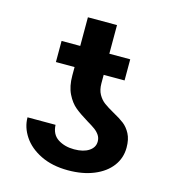

<svg xmlns="http://www.w3.org/2000/svg" viewBox="-99 -723 737 815"><g transform="rotate(15 269.0 -315.5)"><path d="M299.8 -212.9Q265.1 -233.9 242.4 -252.4Q219.7 -271 203.6 -303.5Q187.5 -335.9 187.5 -383.8V-420.9H105.5V-513.7H187.5V-639.6H315.4V-513.7H407.2V-420.9H315.4V-383.8Q315.4 -355 326.4 -335.4Q337.4 -315.9 353.5 -304Q369.6 -292 397.5 -276.4Q427.2 -260.3 445.6 -246.1Q463.9 -231.9 476.6 -208Q489.3 -184.1 489.3 -147.5Q489.3 -101.6 462.4 -65.9Q435.5 -30.3 386.7 -10.3Q337.9 9.8 273.4 9.8Q204.1 9.8 153.3 -15.1Q102.5 -40 76.2 -79.8Q49.8 -119.6 49.8 -163.1H172.9Q174.8 -121.1 204.3 -102.1Q233.9 -83 275.4 -83Q316.4 -83 340.3 -98.9Q364.3 -114.7 364.3 -140.6Q364.3 -156.7 356 -168.9Q347.7 -181.2 335 -190.4Q322.3 -199.7 299.8 -212.9Z"/></g></svg>

Font: Pretendard GOV SemiBold
Style: Regular
Weight: 600
Designer: Base glyphs from Inter by Rasmus Andersson; Hangeul glyphs from Noto Sans CJK(Source Han Sans) by Jang Soo-young and Kan
Foundry: Kil Hyung-jin
Version: Version 1.309